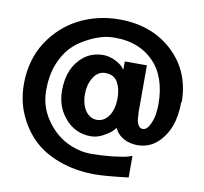

<svg xmlns="http://www.w3.org/2000/svg" viewBox="-98 -842 1234 1161"><g transform="rotate(10 519.5 -261.5)"><path d="M1000 -306.2 997.1 -307.1Q997.1 -138.2 901.9 -51.8Q851.1 -5.9 780.8 -5.9Q734.4 -5.9 698.7 -24.9Q663.1 -43.9 646 -74.2L639.2 -86.9Q625 -68.4 612.1 -57.9Q599.1 -47.4 569.8 -30.8Q532.7 -9.8 493.2 -9.8Q399.4 -9.8 336.9 -81.1Q274.9 -151.9 274.9 -252Q274.9 -395.5 366.2 -467.8Q416.5 -506.8 484.9 -506.8Q517.1 -506.8 551.5 -491.5Q585.9 -476.1 604 -457L618.2 -439.9V-491.2H753.9V-234.9Q752 -214.8 756.8 -161.1Q758.3 -140.6 768.6 -124.3Q778.8 -107.9 795.9 -107.9Q819.8 -107.9 836.9 -141.6Q854 -175.3 858.9 -209Q863.8 -247.1 863.8 -269Q863.8 -439.5 773.9 -530.8Q684.1 -622.1 537.1 -622.1Q490.2 -622.1 451.2 -610.6Q412.1 -599.1 368.2 -576.2Q309.1 -545.4 270.5 -503.2Q231.9 -460.9 207 -397Q180.2 -327.1 180.2 -237.8Q180.2 -140.6 232.7 -62.3Q285.2 16.1 359.9 55.2Q435.1 94.2 512.2 94.2Q583.5 94.2 654.8 85.9Q714.8 79.1 740.2 70.8L763.2 63V195.8Q623.5 212.9 558.1 212.9Q438 212.9 336.9 175.5Q235.8 138.2 172.9 74.2Q112.3 12.7 76.7 -70.1Q41 -152.8 41 -253.9Q41 -326.7 60.1 -393.1Q79.1 -459.5 113.3 -511.7Q147.5 -564 191.4 -604.7Q235.4 -645.5 288.1 -673.8Q404.8 -735.8 543.9 -735.8Q742.7 -735.8 871.1 -616.2Q1000 -496.1 1000 -306.2ZM513.2 -113.8H512.2Q545.9 -113.8 569.6 -136.5Q593.3 -159.2 603.5 -192.4Q613.8 -225.6 613.8 -265.1Q613.8 -321.8 591.8 -360.8Q568.8 -401.9 516.1 -401.9Q469.2 -401.9 441.9 -356.9Q415 -312.5 415 -255.9Q415 -218.8 425.3 -187.5Q435.5 -156.2 458.5 -135Q481.4 -113.8 513.2 -113.8Z"/></g></svg>

Font: Perun
Style: Bold
Weight: 700
Foundry: Copyright (c) Stefan Peev, Context Ltd, 2016
Version: Version 1.0000